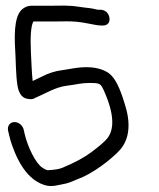

<svg xmlns="http://www.w3.org/2000/svg" viewBox="-20 -647 556 670"><path d="M323.7 -613C321.6 -613 319.2 -613.3 316.3 -614.1C293.8 -619.9 288.6 -618.2 254.3 -623.5C218.9 -629.3 185.2 -627 157.4 -627H90.7C80.4 -627 71 -624.3 63.2 -618.9C34 -601.2 27.9 -548.2 33.3 -467C35.2 -438.8 35.1 -383.6 41 -348.4C44.4 -327.9 52.8 -306.5 73.7 -302.6C84.1 -300.7 92.5 -299.2 101.5 -304.8C137 -319.6 172.6 -342.9 212.6 -347.8C247.5 -352 262.5 -357.5 291.2 -357.5C330.1 -357.5 331.1 -355.3 342.7 -330.5C379.3 -248.5 380.1 -193.9 352.4 -161.8C342.5 -150.2 323.4 -134.5 298.4 -115.7C274 -97.3 240 -79 196.7 -61.1C187.6 -57.3 171.3 -54.3 146.5 -53C145.5 -52.9 138.9 -54.5 127.7 -61.9C104.6 -77.2 76.9 -133.1 66 -179.8L62.2 -196.4L62 -197.1C56.2 -214.6 38.8 -223.3 25.3 -220.5C13.7 -218 5.5 -207 8 -192L8.1 -191.6L11.7 -176.2C14.3 -164.5 17.7 -152.7 21.7 -141.3C48.3 -64.8 86.5 -14.7 138.8 -0.3C150.4 2.9 162.5 2.9 175.2 0.5C209.3 -6.6 210.8 -4.1 251.5 -22.1C300 -39.1 367.5 -88.9 400.5 -126C433.2 -165.3 436.6 -220.6 414.2 -287.9C398.2 -340.4 381.6 -376.5 358.1 -392.8L357.8 -393L357.5 -393.2C336.6 -406.5 311.2 -412.5 282.1 -412.5C247.2 -412.5 230.9 -406.8 195.3 -401.9C172.1 -398.8 149.9 -391.8 128.6 -381C115.4 -374.4 104.7 -369.2 93.9 -364.3C90.6 -395.2 89.3 -438.4 88 -462.2C85.1 -517.7 88.2 -553.7 94.7 -568.2L95.1 -569.1L95.3 -570C95.6 -571.2 95.1 -572 99.9 -572H166.5C173.4 -572 188.6 -572.2 212.5 -572.5C235.5 -572.8 258.7 -570.6 282.8 -565.8C308.2 -560.7 323.7 -558 332.8 -558H338.8C346 -558 353.5 -559.9 358.1 -566C362.4 -571.6 362.9 -578.8 361.8 -585.5C360.6 -592.7 357.3 -600.5 350.3 -606.1C343.9 -611.4 336.4 -613 329.7 -613Z"/></svg>

Font: MewTooHand
Style: BdCondLta
Weight: 400
Designer: Mew Too, Robert Jablonski
Version: Version 0.77